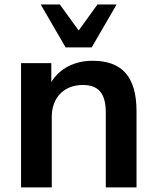

<svg xmlns="http://www.w3.org/2000/svg" viewBox="-20 -813 681 833"><path d="M204.6 0V-306.6C204.6 -388.7 257.3 -444.3 338.9 -444.3C404.8 -444.3 439 -411.1 439 -324.2V0H572.3V-330.1C572.3 -481.9 507.8 -549.3 381.8 -549.3C303.7 -549.3 239.3 -516.6 202.6 -457V-539.1H71.3V0ZM377.9 -607.4 485.8 -793.5H402.8L321.3 -680.7L239.7 -793.5H156.7L264.6 -607.4Z"/></svg>

Font: Winston SemiBold
Style: Regular
Weight: 600
Designer: Vernon Adams, Kim Jin-seong, David Berlow, Cristiano Sobral
Foundry: The Winston Project Authors
Version: Version 3.004